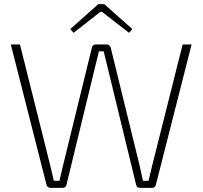

<svg xmlns="http://www.w3.org/2000/svg" viewBox="-20 -904 975 924"><path d="M617 -764 601 -746 471 -847H463L334 -746L318 -764L453 -884H482ZM902 -690 730 -14Q726 0 711 0H654Q638 0 635 -15L498 -579L479 -657H456Q449 -631 437 -579L300 -15Q297 0 281 0H224Q209 0 204 -14L32 -690H76L222 -107L239 -34H266Q268 -43 274 -67.5Q280 -92 283 -106L422 -674Q425 -690 441 -690H494Q508 -690 513 -674L652 -107Q658 -82 668 -34H695L712 -106L859 -690Z"/></svg>

Font: Exo 2.0 Extra Light
Style: Regular
Weight: 250
Designer: Natanael Gama
Version: Version 1.001;PS 001.001;hotconv 1.0.70;makeotf.lib2.5.58329